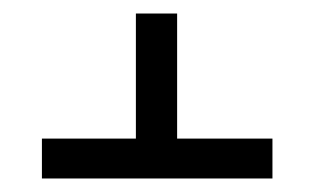

<svg xmlns="http://www.w3.org/2000/svg" viewBox="-20 -592 465 284"><path d="M42 -328H383V-387H242V-572H181V-387H42Z"/></svg>

Font: Noto Serif Hebrew ExtraCondensed SemiBold
Style: Regular
Weight: 600
Width: 2
Designer: Monotype Design Team
Foundry: Monotype Imaging Inc.
Version: Version 2.004